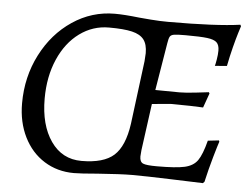

<svg xmlns="http://www.w3.org/2000/svg" viewBox="-49 -710 1020 782"><g transform="rotate(5 461.5 -318.5)"><path d="M544 -79Q544 -57 557.5 -51Q571 -45 614 -45Q693 -45 728 -53Q763 -61 780 -85Q797 -109 812 -167L857 -172L859 -167Q854 -153 839.5 -102.5Q825 -52 813 1L807 7Q774 6 673.5 2.5Q573 -1 515 -1Q472 -1 376 6Q308 12 280 12Q212 12 158.5 -21.5Q105 -55 75 -115.5Q45 -176 45 -253Q45 -361 91.5 -452Q138 -543 217 -596Q296 -649 390 -649Q429 -649 490 -642Q500 -641 537.5 -638Q575 -635 609 -635Q805 -635 903 -649L906 -643Q904 -637 897 -614.5Q890 -592 880.5 -555Q871 -518 863 -477L814 -473Q816 -479 819.5 -499.5Q823 -520 823 -536Q823 -559 812 -569.5Q801 -580 773 -583.5Q745 -587 684 -587Q651 -587 638 -585Q625 -583 620.5 -575.5Q616 -568 613 -548L581 -354L680 -353Q702 -353 743.5 -357.5Q785 -362 799 -364L802 -359L781 -300Q767 -301 728.5 -302Q690 -303 648 -303L572 -296L546 -105Q544 -83 544 -79ZM494 -208 527 -467Q529 -491 529 -500Q529 -536 514 -555.5Q499 -575 465.5 -583Q432 -591 371 -591Q305 -591 251 -551.5Q197 -512 166 -441Q135 -370 135 -280Q135 -172 181 -106Q227 -40 306 -40Q397 -40 439 -78Q481 -116 494 -208Z"/></g></svg>

Font: Alegreya SC
Style: Italic
Weight: 400
Italic angle: -7°
Designer: Juan Pablo del Peral
Foundry: Huerta Tipografica
Version: Version 2.007; ttfautohint (v1.6)